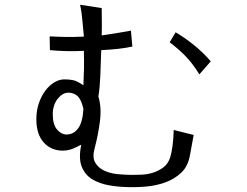

<svg xmlns="http://www.w3.org/2000/svg" viewBox="-20 -696 1040 808"><path d="M331 -238Q322 -277 306.5 -291.5Q291 -306 267 -306Q255 -306 243.5 -299Q232 -292 222.5 -280Q213 -268 207.5 -251.5Q202 -235 202 -215Q202 -172 220 -151Q238 -130 260 -130Q290 -130 309 -156Q328 -182 331 -238ZM795 -128 780 -46Q772 3 743 30.5Q714 58 674.5 72Q635 86 590.5 89.5Q546 93 508 91Q472 90 434.5 83Q397 76 367.5 58Q338 40 324 5.5Q310 -29 322 -87Q291 -71 275.5 -66.5Q260 -62 245 -62Q195 -62 164 -96.5Q133 -131 133 -194Q133 -232 144 -263Q155 -294 172 -316Q189 -338 209.5 -350Q230 -362 251 -362Q272 -362 288.5 -358.5Q305 -355 331 -337Q333 -377 333.5 -408Q334 -439 333 -482Q291 -480 256.5 -481Q222 -482 190 -485L189 -543Q223 -541 257 -540.5Q291 -540 333 -542Q331 -563 330 -575Q329 -587 328 -596Q326 -621 323.5 -639Q321 -657 317 -676L408 -662Q408 -636 408.5 -610Q409 -584 408 -547Q447 -553 476 -557.5Q505 -562 531 -567L537 -500Q509 -494 477.5 -490.5Q446 -487 406 -485Q404 -422 402 -373.5Q400 -325 394 -290Q408 -244 400.5 -185.5Q393 -127 378 -71Q368 -34 380.5 -12Q393 10 418.5 22Q444 34 476.5 37Q509 40 537 40Q554 40 577.5 39Q601 38 624.5 30.5Q648 23 668 8Q688 -7 697 -36Q702 -53 706 -82Q710 -111 711 -149ZM819 -383Q790 -430 760 -460.5Q730 -491 694 -518L719 -560Q757 -538 796 -506.5Q835 -475 867 -438Z"/></svg>

Font: NanumGothicCoding
Style: Regular
Weight: 400
Monospace: yes
Designer: Kwon Bruce; Nicolas Noh; Sung-woo Choi; Go-un Cha; Soo-hyun Park;
Foundry: NHN Corporation
Version: Version 2.000;PS 1;hotconv 1.0.49;makeotf.lib2.0.14853